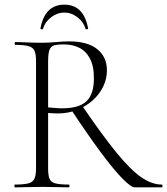

<svg xmlns="http://www.w3.org/2000/svg" viewBox="-20 -806 719 826"><path d="M560 0Q543 0 504 -40.5Q465 -81 410 -155.5Q355 -230 287 -333L335 -349Q421 -223 481 -149.5Q541 -76 587 -44Q633 -12 676 -12Q679 -12 679 -6Q679 0 676 0Q631 0 602.5 0Q574 0 560 0ZM277 -628Q357 -628 398.5 -594.5Q440 -561 440 -503Q440 -466 423.5 -432.5Q407 -399 378 -373.5Q349 -348 311 -333Q273 -318 230 -318Q221 -318 209 -318.5Q197 -319 187 -320V-81Q187 -52 193 -37Q199 -22 218.5 -17Q238 -12 276 -12Q279 -12 279 -6Q279 0 276 0Q252 0 223.5 -1Q195 -2 160 -2Q128 -2 98 -1Q68 0 44 0Q42 0 42 -6Q42 -12 44 -12Q82 -12 101.5 -17Q121 -22 128 -37Q135 -52 135 -81V-544Q135 -573 128.5 -587.5Q122 -602 103 -607.5Q84 -613 46 -613Q43 -613 43 -619Q43 -625 46 -625Q69 -625 98.5 -623.5Q128 -622 160 -622Q186 -622 220.5 -625Q255 -628 277 -628ZM384 -469Q384 -523 366.5 -555Q349 -587 320 -601Q291 -615 254 -615Q230 -615 215 -611.5Q200 -608 193.5 -593Q187 -578 187 -542V-344Q201 -343 217.5 -341.5Q234 -340 247 -340Q320 -340 352 -370.5Q384 -401 384 -469ZM165 -682Q164 -679 158.5 -680Q153 -681 154 -684Q173 -786 257 -786Q340 -786 359 -684Q360 -681 354.5 -680Q349 -679 348 -682Q340 -711 313.5 -731.5Q287 -752 257 -752Q226 -752 199.5 -731.5Q173 -711 165 -682Z"/></svg>

Font: Cormorant Light
Style: Regular
Weight: 300
Designer: Christian Thalmann (Catharsis Fonts)
Foundry: Catharsis Fonts
Version: Version 4.000